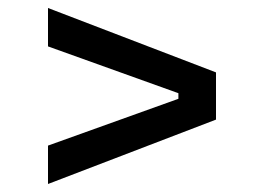

<svg xmlns="http://www.w3.org/2000/svg" viewBox="-20 -590 660 480"><path d="M520 -291V-409L100 -570V-474L426 -357V-343L100 -226V-130Z"/></svg>

Font: Space Text Medium
Style: Regular
Weight: 500
Designer: Florian Karsten (Space Text), Colophon Foundry (Space Mono)
Foundry: Florian Karsten
Version: Version 1.003;PS 001.003;hotconv 1.0.88;makeotf.lib2.5.64775